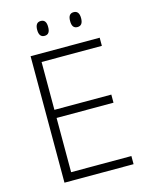

<svg xmlns="http://www.w3.org/2000/svg" viewBox="-130 -966 811 1047"><g transform="rotate(-15 276.0 -442.5)"><path d="M491.2 0H101.1V-713.9H491.2V-668H150.9V-397.9H472.2V-352.1H150.9V-45.9H491.2ZM358.9 -843.3Q358.4 -885.3 389.6 -885.3Q420.9 -885.3 420.9 -843.3Q420.9 -801.3 389.6 -801.3Q358.4 -801.3 358.9 -843.3ZM234.9 -843.3Q235.4 -801.3 204.1 -801.3Q172.9 -801.3 172.9 -843.3Q172.9 -885.3 204.1 -885.3Q235.4 -885.3 234.9 -843.3Z"/></g></svg>

Font: OpenSans-Light
Style: Regular
Weight: 300
Foundry: Ascender Corporation
Version: Version 1.10